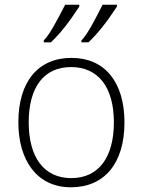

<svg xmlns="http://www.w3.org/2000/svg" viewBox="-20 -786 607 816"><path d="M166 -606H196C235 -642 274 -692 317 -758V-766H257C224 -703 194 -643 166 -614ZM326 -606H356C393 -641 434 -692 477 -758V-766H416C384 -703 354 -643 326 -614ZM281 10C424 10 509 -92 509 -266C509 -437 425 -540 284 -540C142 -540 58 -439 58 -266C58 -105 137 10 281 10ZM283 -29C168 -29 102 -116 102 -266C102 -416 167 -501 282 -501C397 -501 464 -416 464 -266C464 -116 398 -29 283 -29Z"/></svg>

Font: Kathrein 35 Thin
Style: Regular
Weight: 250
Designer: Lazydogs Typefoundry, based on Open Sans by Ascender Corporation
Foundry: Lazydogs Typefoundry
Version: Version 1.003;PS 001.003;hotconv 1.0.88;makeotf.lib2.5.64775